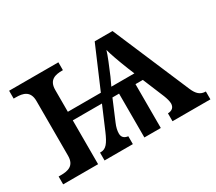

<svg xmlns="http://www.w3.org/2000/svg" viewBox="-103 -744 1073 952"><g transform="rotate(-30 433.0 -268.0)"><path d="M800 -97 613 -536H511L410 -300H221V-425C221 -483 260 -491 299 -491H303V-536H21V-491H34C74 -491 113 -482 113 -424V-111C113 -53 74 -45 34 -45H21V0H221V-251H388L333 -122C309 -66 292 -45 263 -45H258V0H420V-45C397 -48 386 -60 386 -80C386 -96 390 -114 399 -135L448 -251H486V0H580V-251H622L673 -128C680 -110 685 -93 685 -79C684 -58 672 -46 647 -45V0H864V-45C833 -45 815 -62 800 -97ZM470 -300 491 -345C512 -395 532 -442 540 -470C547 -442 565 -392 586 -339L602 -300Z"/></g></svg>

Font: Noto Serif Thai Medium
Style: Regular
Weight: 500
Designer: Monotype Design Team
Foundry: Monotype Imaging Inc.
Version: Version 1.901;PS 001.901;hotconv 1.0.88;makeotf.lib2.5.64775